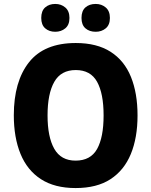

<svg xmlns="http://www.w3.org/2000/svg" viewBox="-20 -943 767 973"><path d="M677 -358Q677 -245 643 -162.5Q609 -80 540 -35Q471 10 363 10Q257 10 187.5 -35Q118 -80 84 -163Q50 -246 50 -359Q50 -530 127 -627.5Q204 -725 364 -725Q471 -725 540.5 -680.5Q610 -636 643.5 -553.5Q677 -471 677 -358ZM221 -358Q221 -249 255 -189Q289 -129 363 -129Q439 -129 472 -188Q505 -247 505 -358Q505 -469 472 -528.5Q439 -588 364 -588Q289 -588 255 -528Q221 -468 221 -358ZM189 -852Q189 -888 209 -905.5Q229 -923 260 -923Q290 -923 311 -905Q332 -887 332 -852Q332 -817 311 -799.5Q290 -782 260 -782Q229 -782 209 -799.5Q189 -817 189 -852ZM393 -852Q393 -888 413 -905.5Q433 -923 465 -923Q495 -923 516 -905Q537 -887 537 -852Q537 -817 516 -799.5Q495 -782 465 -782Q433 -782 413 -799.5Q393 -817 393 -852Z"/></svg>

Font: Noto Sans Devanagari SemiCondensed ExtraBold
Style: Regular
Weight: 800
Width: 4
Designer: Jelle Bosma - Monotype Design Team
Foundry: Monotype Imaging Inc.
Version: Version 2.004; ttfautohint (v1.8.4.7-5d5b)